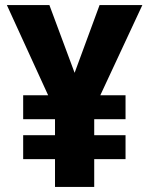

<svg xmlns="http://www.w3.org/2000/svg" viewBox="-20 -734 586 754"><path d="M273 -448 174 -714H7L169 -360H71V-266H196V-203H71V-109H196V0H350V-109H473V-203H350V-266H473V-360H374L539 -714H371Z"/></svg>

Font: Noto Sans Lao SemiCondensed ExtraBold
Style: Regular
Weight: 800
Width: 4
Designer: Monotype Design Team
Foundry: Monotype Imaging Inc.
Version: Version 2.003